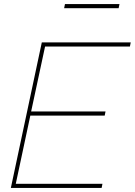

<svg xmlns="http://www.w3.org/2000/svg" viewBox="-20 -917 658 937"><path d="M184 -710H618L614 -690H200L132 -373H495L491 -353H128L57 -20H480L476 0H33ZM293 -877 297 -897H563L559 -877Z"/></svg>

Font: Raleway Thin
Style: Italic
Weight: 100
Italic angle: -12°
Designer: Matt McInerney, Pablo Impallari, Rodrigo Fuenzalida
Foundry: Matt McInerney, Pablo Impallari, Rodrigo Fuenzalida
Version: Version 4.026